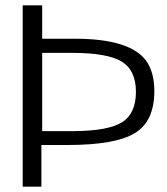

<svg xmlns="http://www.w3.org/2000/svg" viewBox="-20 -699 625 719"><path d="M138 -501V-208H258Q386 -209 437.5 -241.5Q489 -274 489 -355Q489 -436 435.5 -468.5Q382 -501 250 -501ZM65 0V-679H138V-554H260Q470 -554 529 -469Q558 -426 558 -358Q558 -245 485 -200.5Q412 -156 233 -156H135V0Z"/></svg>

Font: Pavanam
Style: Regular
Weight: 400
Designer: Tharique Azeez
Foundry: Tharique Azeez
Version: Version 1.86; ttfautohint (v1.3) -l 8 -r 50 -G 200 -x 14 -D 